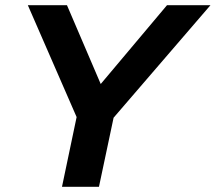

<svg xmlns="http://www.w3.org/2000/svg" viewBox="-20 -720 831 740"><path d="M218.9 0 275.3 -268.8 87.3 -700H238.1L368.2 -396.2L623.7 -700H791.2L417.8 -266.3L361.4 0Z"/></svg>

Font: Red Hat Display
Style: Italic
Weight: 300
Italic angle: -12°
Designer: Pentagram, MCKL
Foundry: Pentagram, MCKL
Version: Version 1.023